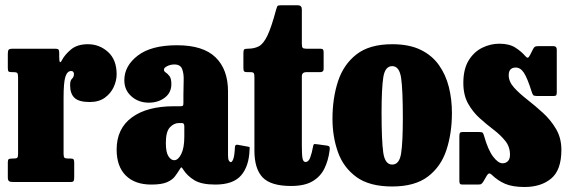

<svg xmlns="http://www.w3.org/2000/svg" viewBox="-20 -710 2216 749"><path d="M50.5 -407.5Q50.5 -420 48 -424.2Q45.5 -428.5 33 -428.5H27.5Q16.5 -428.5 13.5 -431.2Q10.5 -434 10.5 -445V-500.5Q10.5 -512.5 14 -516.2Q17.5 -520 28.5 -520H194.5Q204 -520 207.5 -517.2Q211 -514.5 211 -504V-488Q211 -454 222 -476Q233 -497 257.2 -517.2Q281.5 -537.5 323 -537.5Q368 -537.5 401.5 -507.2Q435 -477 435 -420Q435 -396 423.8 -371Q412.5 -346 389.2 -329Q366 -312 330 -312Q288 -312 270.8 -328.2Q253.5 -344.5 253.5 -378Q253.5 -396.5 261 -403Q268.5 -409.5 268.5 -422Q268.5 -425.5 266 -429.2Q263.5 -433 257.5 -433Q242.5 -433 235.2 -411Q228 -389 228 -328V-110Q228 -98 231.5 -94.8Q235 -91.5 247 -91.5H256Q265 -91.5 267.2 -88Q269.5 -84.5 269.5 -75V-19Q269.5 -8 267.2 -4Q265 0 254.5 0H30Q19.5 0 15 -3.5Q10.5 -7 10.5 -18.5V-77Q10.5 -87 14.2 -89.2Q18 -91.5 28 -91.5H31.5Q43.5 -91.5 47 -94.5Q50.5 -97.5 50.5 -109.5Z M435 -126.5Q435 -208 494.2 -251.8Q553.5 -295.5 658.5 -295.5H682.5Q691 -295.5 693.2 -297.5Q695.5 -299.5 695.5 -308.5V-341.5Q695.5 -369.5 696.5 -396.2Q697.5 -423 690.5 -440.8Q683.5 -458.5 660.5 -458.5Q645 -458.5 632.2 -452Q619.5 -445.5 619.5 -438.5Q619.5 -431.5 626.8 -427Q634 -422.5 641.2 -413Q648.5 -403.5 648.5 -382Q648.5 -348.5 622.8 -329Q597 -309.5 560.5 -309.5Q520.5 -309.5 492.8 -334Q465 -358.5 465 -397Q465 -453 517.5 -493.2Q570 -533.5 670.5 -533.5Q772.5 -533.5 821 -486.2Q869.5 -439 869.5 -353.5V-104Q869.5 -89 873 -83.2Q876.5 -77.5 880.5 -77.5Q885.5 -77.5 890.2 -90.2Q895 -103 896.5 -136.5Q897 -147.5 908.5 -145L949.5 -137.5Q954 -137 954 -134Q954 -131 953.5 -125.5Q951.5 -62 920.8 -26Q890 10 820 10H819.5Q766 10 738.2 -7Q710.5 -24 695.5 -47.5Q690.5 -55.5 688.2 -57Q686 -58.5 680.5 -48.5Q672.5 -35.5 662.5 -22Q652.5 -8.5 631.5 0.8Q610.5 10 570 10Q506 10 470.5 -25.5Q435 -61 435 -126.5ZM627 -152.5Q627 -116 637 -100.5Q647 -85 659.5 -85Q675 -85 687 -109Q699 -133 699 -176.5V-217.5Q699 -230 690 -230H678Q658.5 -230 642.8 -213.2Q627 -196.5 627 -152.5Z M1265.5 -121.5Q1260.5 -83 1245.2 -52Q1230 -21 1199 -2.8Q1168 15.5 1115.5 15.5Q1036.5 15.5 1004.5 -18Q972.5 -51.5 972.5 -122.5V-409.5Q972.5 -420 970.2 -424.2Q968 -428.5 957.5 -428.5H945Q935.5 -428.5 932.5 -431.5Q929.5 -434.5 929.5 -444V-502.5Q929.5 -514 932.5 -517Q935.5 -520 946.5 -520Q971 -520 989 -529Q1007 -538 1022.8 -570.2Q1038.5 -602.5 1057 -672Q1060 -682 1061.8 -685.8Q1063.5 -689.5 1076.5 -689.5H1141.5Q1157.5 -689.5 1157.5 -673.5V-539Q1157.5 -527.5 1160.5 -523.8Q1163.5 -520 1174.5 -520H1229Q1237 -520 1239.8 -517Q1242.5 -514 1242.5 -505.5V-440.5Q1242.5 -428.5 1228 -428.5H1175Q1157.5 -428.5 1157.5 -412V-141.5Q1157.5 -106 1160.2 -92Q1163 -78 1172 -78Q1183.5 -78 1190 -95Q1196.5 -112 1201.5 -139.5Q1203 -148.5 1208.2 -148.2Q1213.5 -148 1223 -146.5L1255.5 -142Q1265 -140.5 1266 -135.5Q1267 -130.5 1265.5 -121.5Z M1277 -246.5Q1277 -326.5 1298.5 -392.5Q1320 -458.5 1370.8 -498Q1421.5 -537.5 1510 -537.5Q1576 -537.5 1620.8 -515.8Q1665.5 -494 1692.2 -456.2Q1719 -418.5 1731 -370.5Q1743 -322.5 1743 -270Q1743 -190 1721.5 -124.8Q1700 -59.5 1649 -21Q1598 17.5 1510 17.5Q1421.5 17.5 1370.8 -19.2Q1320 -56 1298.5 -116.2Q1277 -176.5 1277 -246.5ZM1468.5 -270Q1468.5 -160.5 1475.2 -114.2Q1482 -68 1510 -68Q1538 -68 1544.8 -111.8Q1551.5 -155.5 1551.5 -250Q1551.5 -359.5 1544.8 -405.8Q1538 -452 1510 -452Q1482 -452 1475.2 -408.2Q1468.5 -364.5 1468.5 -270Z M2054.5 -351Q2037.5 -405 2024 -425.8Q2010.5 -446.5 1992 -446.5Q1964.5 -446.5 1964.5 -416.5Q1964.5 -391.5 1985.2 -368.5Q2006 -345.5 2036.5 -321.8Q2067 -298 2097.8 -270Q2128.5 -242 2149.2 -206.8Q2170 -171.5 2170 -125.5Q2170 -47 2130.5 -13.8Q2091 19.5 2026 19.5Q1979.5 19.5 1950.5 7Q1921.5 -5.5 1897.5 -29Q1887.5 -39 1879.5 -25.5L1865.5 -1.5Q1861.5 4.5 1858.2 7.2Q1855 10 1844.5 10H1785Q1776.5 10 1774.2 6.8Q1772 3.5 1772 -5.5V-178.5Q1772 -187.5 1774 -191.2Q1776 -195 1784.5 -195H1848Q1859.5 -195 1862.5 -192.5Q1865.5 -190 1868 -181Q1884 -124.5 1903.8 -98.8Q1923.5 -73 1940.5 -73Q1953 -73 1961.2 -81.2Q1969.5 -89.5 1969.5 -106.5Q1969.5 -137.5 1951.2 -160.2Q1933 -183 1905.8 -203.8Q1878.5 -224.5 1851.5 -248.8Q1824.5 -273 1806 -306Q1787.5 -339 1787.5 -386.5Q1787.5 -440 1808 -473.8Q1828.5 -507.5 1860.8 -523.5Q1893 -539.5 1928 -539.5Q1966.5 -539.5 1990 -524.5Q2013.5 -509.5 2028.5 -492Q2034.5 -484.5 2038.8 -485Q2043 -485.5 2047.5 -495L2059.5 -518.5Q2063 -525.5 2066.8 -527.8Q2070.5 -530 2081 -530H2139Q2152 -530 2152 -516.5V-350Q2152 -342 2150 -338.8Q2148 -335.5 2139.5 -335.5H2074.5Q2063 -335.5 2060 -339.2Q2057 -343 2054.5 -351Z"/></svg>

Font: Besley* Condensed Heavy
Style: Regular
Weight: 800
Width: 3
Designer: Owen Earl
Foundry: indestructible type*
Version: Version 3.000; ttfautohint (v1.8.3)